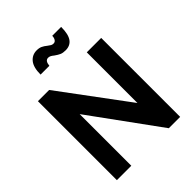

<svg xmlns="http://www.w3.org/2000/svg" viewBox="-270 -1136 1281 1281"><g transform="rotate(-45 370.5 -495.5)"><path d="M72 -745H178L533 -267V-745H669V0H562L208 -487V0H72ZM365 -883Q353 -893 344 -897.5Q335 -902 325 -902Q297 -902 293 -858H210Q210 -926 236.5 -958.5Q263 -991 306 -991Q329 -991 345 -983.5Q361 -976 378 -962Q391 -952 399 -947.5Q407 -943 418 -943Q432 -943 440 -955.5Q448 -968 448 -986H532Q532 -917 509.5 -885.5Q487 -854 443 -854Q418 -854 402 -861Q386 -868 365 -883Z"/></g></svg>

Font: Eudoxus Sans
Style: Bold
Weight: 700
Designer: Stijn de Vries
Foundry: tokotype
Version: Version 2.005